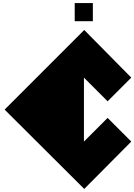

<svg xmlns="http://www.w3.org/2000/svg" viewBox="-20 -1020 874 1249"><path d="M528 -825 834 -515 680 -361 526 -515V-99L680 -253L834 -99L528 209L10 -307ZM584 -882H466V-1000H584V-882Z"/></svg>

Font: El Pececito
Style: Regular
Weight: 400
Designer: deFharo
Foundry: deFharo
Version: El Pececito Version 1.000